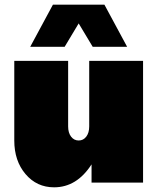

<svg xmlns="http://www.w3.org/2000/svg" viewBox="-20 -780 682 820"><path d="M211 20Q137 20 89 -36.5Q41 -93 41 -180V-520H271V-240Q271 -213 283.5 -196.5Q296 -180 316 -180Q336 -180 348.5 -196.5Q361 -213 361 -240V-520H591V0H371V-78Q308 20 211 20ZM256 -580H109L206 -760H426L523 -580H376L316 -680Z"/></svg>

Font: Metropolitano Black
Style: Regular
Weight: 900
Designer: Fonts by Alex Slobzheninov & Chris M. Simpson / Changes by Cristiano Sobral
Foundry: Fonts by Alex Slobzheninov & Chris M. Simpson / Changes by Cristiano Sobral
Version: Version 1.00;August 30, 2020;FontCreator 13.0.0.2681 64-bit